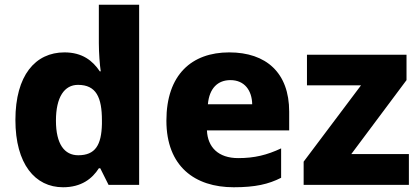

<svg xmlns="http://www.w3.org/2000/svg" viewBox="-20 -780 1773 810"><path d="M246 10C323 10 369 -26 397 -70H403L438 0H567V-760H397V-598C397 -557 401 -505 405 -479H401C371 -524 327 -559 252 -559C129 -559 45 -462 45 -274C45 -88 128 10 246 10ZM310 -125C252 -125 216 -172 216 -271C216 -371 252 -422 309 -422C386 -422 410 -369 410 -272V-257C408 -168 382 -125 310 -125Z M947 -559C789 -559 682 -465 682 -271C682 -78 802 10 966 10C1057 10 1113 -3 1166 -30V-154C1106 -126 1054 -113 985 -113C901 -113 856 -159 853 -230H1200V-309C1200 -473 1103 -559 947 -559ZM952 -442C1012 -442 1043 -398 1044 -340H857C863 -408 899 -442 952 -442Z M1705 0V-130H1462L1695 -442V-549H1275V-420H1503L1261 -98V0Z"/></svg>

Font: Noto Sans Thai Looped ExtraBold
Style: Regular
Weight: 800
Designer: Cadson Demak Team
Foundry: Cadson Demak Co., Ltd.
Version: Version 1.001